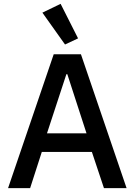

<svg xmlns="http://www.w3.org/2000/svg" viewBox="-20 -981 702 1001"><path d="M522 0 459 -189H198L137 0H22L260 -698H402L640 0ZM331 -594H326L225 -286H431ZM201 -915 296 -961 387 -781 319 -749Z"/></svg>

Font: IBM Plex Thai Medium
Style: Regular
Weight: 500
Designer: Mike Abbink, Paul van der Laan, Pieter van Rosmalen, Ben Mitchell, Mark Frömberg
Foundry: Bold Monday
Version: Version 1.0